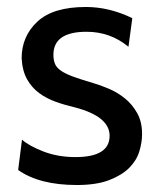

<svg xmlns="http://www.w3.org/2000/svg" viewBox="-20 -520 454 550"><path d="M200 10Q93 10 32 -33L43 -120Q63 -102 104.5 -86Q146 -70 196 -70Q294 -70 294 -131Q294 -186 196 -212Q166 -219 139.5 -228.5Q113 -238 92 -253.5Q71 -269 57.5 -293Q44 -317 42 -353Q42 -416 87 -458Q132 -500 226 -500Q293 -500 359 -468L348 -386Q296 -429 228 -429Q133 -429 133 -363Q133 -347 138 -336Q143 -325 156 -316.5Q169 -308 191 -300Q213 -292 247 -282Q268 -276 292.5 -265.5Q317 -255 338 -238Q359 -221 373 -196Q387 -171 387 -136Q387 -112 379 -86Q371 -60 350 -39Q329 -18 292.5 -4Q256 10 200 10Z"/></svg>

Font: Cabin
Style: Regular
Weight: 400
Designer: Pablo Impallari
Foundry: Pablo Impallari
Version: Version 1.007